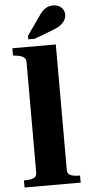

<svg xmlns="http://www.w3.org/2000/svg" viewBox="-63 -991 471 1026"><g transform="rotate(-5 173.0 -478.0)"><path d="M259 -747V-73Q259 -52 276.5 -45Q294 -38 322 -38H327V0H26V-38H32Q59 -38 77 -45Q95 -52 95 -73V-665Q95 -678 89.5 -686Q84 -694 72 -699Q60 -704 41 -706L26 -708V-747ZM178 -896 115 -806V-787H149L247 -824Q272 -833 288.5 -844.5Q305 -856 314 -870.5Q323 -885 323 -901Q323 -924 306.5 -940Q290 -956 263 -956Q245 -956 230.5 -949.5Q216 -943 203.5 -929.5Q191 -916 178 -896Z"/></g></svg>

Font: Roboto Serif 120pt Expanded SemiBold
Style: Regular
Weight: 600
Width: 7
Designer: Greg Gazdowicz
Foundry: Commercial Type
Version: Version 1.008